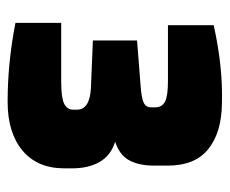

<svg xmlns="http://www.w3.org/2000/svg" viewBox="-68 -796 588 491"><g transform="rotate(90 225.5 -550.0)"><path d="M38 -296V-413H189Q229 -413 244.5 -420.5Q260 -428 260 -444V-453Q260 -486 205 -489L83 -494V-607L198 -616Q228 -618 241 -623.5Q254 -629 254 -643V-653Q254 -671 239.5 -678.5Q225 -686 187 -686H44V-803Q152 -827 245 -824Q319 -823 361 -789Q403 -755 403 -686V-650Q403 -612 389.5 -587Q376 -562 342 -551Q377 -540 393.5 -511.5Q410 -483 410 -441V-421Q410 -352 364.5 -314Q319 -276 240 -276Q140 -276 38 -296Z"/></g></svg>

Font: Exo ExtraBold
Style: Regular
Weight: 800
Designer: Natanael Gama
Foundry: Natanael Gama
Version: Version 1.500